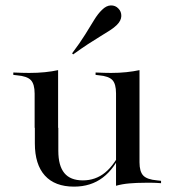

<svg xmlns="http://www.w3.org/2000/svg" viewBox="-20 -686 652 719"><path d="M197.6 -414.5V-207.3H109.7V-335.5Q109.7 -371 95.6 -385.9Q81.5 -400.8 43.5 -404L29.8 -405.6V-414.5Q50.8 -413.7 62.9 -413.3Q75 -412.9 89.5 -412.9Q121 -412.9 148.4 -415.7Q175.8 -418.5 197.6 -423.4ZM198.4 -207.3V-121Q198.4 -65.3 221 -37.9Q243.5 -10.5 290.3 -10.5Q337.9 -10.5 373.8 -39.9Q409.7 -69.4 438.7 -131.5L439.5 -125Q409.7 -54.8 364.9 -21Q320.2 12.9 257.3 12.9Q185.5 12.9 148 -28.6Q110.5 -70.2 110.5 -149.2V-207.3ZM414.5 0V-207.3H502.4V-78.2Q502.4 -43.5 516.5 -28.6Q530.6 -13.7 568.5 -10.5L583.1 -8.9V0Q562.1 -1.6 550 -1.6Q537.9 -1.6 523.4 -1.6Q491.9 -1.6 464.5 0.8Q437.1 3.2 414.5 9.7ZM502.4 -414.5V-207.3H414.5V-336.3Q414.5 -371.8 400.8 -386.3Q387.1 -400.8 350.8 -404L337.9 -405.6V-414.5Q358.9 -413.7 370.6 -413.3Q382.3 -412.9 396 -412.9Q425.8 -412.9 452.8 -415.7Q479.8 -418.5 502.4 -423.4ZM254 -482.3 250 -486.3Q279.8 -525.8 298.8 -556.5Q317.7 -587.1 332.3 -610.9Q346.8 -634.7 362.1 -649.2Q378.2 -665.3 395.2 -665.7Q412.1 -666.1 423.4 -654Q434.7 -642.7 434.3 -625.8Q433.9 -608.9 417.7 -592.7Q407.3 -582.3 391.5 -572.2Q375.8 -562.1 355.2 -549.6Q334.7 -537.1 309.3 -520.6Q283.9 -504 254 -482.3Z"/></svg>

Font: Playfair 144pt SemiExpanded Medium
Style: Regular
Weight: 500
Width: 6
Designer: Claus Eggers Sørensen
Foundry: Claus Eggers Sørensen
Version: Version 2.203